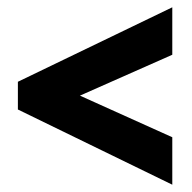

<svg xmlns="http://www.w3.org/2000/svg" viewBox="-20 -622 525 526"><path d="M452 -116V-246L199 -360L452 -472V-602L29 -398V-322Z"/></svg>

Font: Noto Sans Khmer UI ExtraCondensed ExtraBold
Style: Regular
Weight: 800
Width: 2
Designer: Danh Hong and the Monotype Design Team
Foundry: Monotype Imaging Inc.
Version: Version 2.002